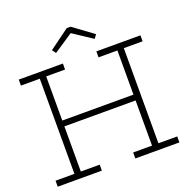

<svg xmlns="http://www.w3.org/2000/svg" viewBox="-163 -1115 1235 1267"><g transform="rotate(-20 454.5 -481.5)"><path d="M720 -400V-359H185V-400ZM27.5 -710V-752H337.5V-710H205V-42H337.5V0H27.5V-42H160V-710ZM572.5 -710V-752H882V-710H750V-42H882V0H572.5V-42H705V-710ZM468.5 -963 609.5 -859.5 590.5 -833 454.5 -923 319 -833 300 -859.5 441 -963Z"/></g></svg>

Font: Hepta Slab Light
Style: Regular
Weight: 300
Designer: Michael LaGattuta
Foundry: Michael LaGattuta
Version: Version 1.102